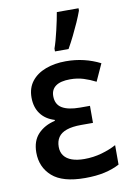

<svg xmlns="http://www.w3.org/2000/svg" viewBox="-89 -844 624 910"><g transform="rotate(-10 223.0 -389.0)"><path d="M327.6 -323.2V-241.2H270.5Q228 -241.2 200.7 -231.7Q173.3 -222.2 160.6 -203.4Q147.9 -184.6 147.9 -157.2Q147.9 -131.8 160.9 -114.5Q173.8 -97.2 198.5 -88.4Q223.1 -79.6 258.3 -79.6Q302.2 -79.6 342.3 -91.1Q382.3 -102.5 412.6 -119.1V-25.4Q380.4 -8.3 340.1 0.7Q299.8 9.8 246.1 9.8Q138.2 9.8 88.4 -34.4Q38.6 -78.6 38.6 -148.9Q38.6 -205.1 69.6 -237.8Q100.6 -270.5 151.4 -282.2V-286.6Q107.9 -299.8 84.7 -331.5Q61.5 -363.3 61.5 -409.7Q61.5 -455.6 85.9 -487.1Q110.4 -518.6 153.3 -534.9Q196.3 -551.3 251 -551.3Q296.4 -551.3 337.4 -541.5Q378.4 -531.7 416 -512.7L378.4 -430.2Q350.1 -444.8 320.6 -454.1Q291 -463.4 256.3 -463.4Q210.4 -463.4 187.3 -446.8Q164.1 -430.2 164.1 -398.4Q164.1 -358.9 193.4 -341.1Q222.7 -323.2 279.8 -323.2ZM209 -606V-619.6Q214.4 -634.3 220.5 -656.2Q226.6 -678.2 232.4 -703.1Q238.3 -728 242.9 -750.5Q247.6 -772.9 250 -788.1H354.5V-776.9Q345.7 -752.4 332.8 -723.1Q319.8 -693.8 304.9 -663.6Q290 -633.3 274.4 -606Z"/></g></svg>

Font: Open Sans SemiCondensed SemiBold
Style: Regular
Weight: 600
Width: 4
Designer: Monotype Design Team
Foundry: Monotype Imaging Inc.
Version: Version 3.000